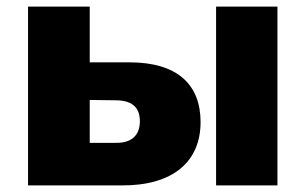

<svg xmlns="http://www.w3.org/2000/svg" viewBox="-20 -562 926 582"><path d="M252 -259 330 -258C377 -258 404 -239 404 -195C404 -150 377 -128 330 -129H252ZM252 -542H65V0H349C503 1 588 -71 588 -192C588 -307 516 -373 373 -373H252ZM821 -542H635V0H821Z"/></svg>

Font: Montserrat-Alt1 ExtBd
Style: Regular
Weight: 800
Designer: Differentunic
Foundry: Differentunic
Version: Version 7.222